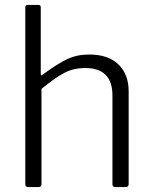

<svg xmlns="http://www.w3.org/2000/svg" viewBox="-20 -762 621 782"><path d="M83 -12V-731Q83 -742 93 -742H136Q146 -742 146 -732V-462Q146 -450 155 -459Q215 -503 254.5 -521.5Q294 -540 343 -540Q421 -540 462.5 -499.5Q504 -459 504 -390V-13Q504 0 492 0H450Q438 0 438 -12V-373Q438 -485 327 -485Q281 -485 243.5 -466Q206 -447 149 -400V-12Q149 0 136 0H95Q83 0 83 -12Z"/></svg>

Font: Libre Franklin Light
Style: Regular
Weight: 300
Designer: Pablo Impallari, Rodrigo Fuenzalida
Foundry: Impallari Type
Version: Version 1.002; ttfautohint (v1.5)